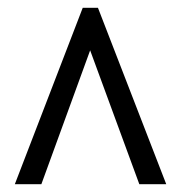

<svg xmlns="http://www.w3.org/2000/svg" viewBox="-20 -734 465 492"><path d="M18 -262H86L211 -605L337 -262H406L231 -714H192Z"/></svg>

Font: Noto Serif Hebrew ExtraCondensed ExtraBold
Style: Regular
Weight: 800
Width: 2
Designer: Monotype Design Team
Foundry: Monotype Imaging Inc.
Version: Version 2.004